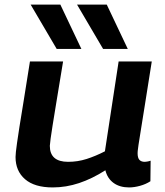

<svg xmlns="http://www.w3.org/2000/svg" viewBox="-20 -810 723 840"><path d="M211 10Q131 10 89.5 -26Q48 -62 48 -123Q48 -132 49.5 -145.5Q51 -159 54.5 -184.5Q58 -210 65 -254.5Q72 -299 83.5 -368.5Q95 -438 111 -541H256Q238 -432 227 -365Q216 -298 210 -260.5Q204 -223 201.5 -204Q199 -185 198 -172Q198 -102 278 -102Q320 -102 359 -114.5Q398 -127 439 -148L499 -541H644Q626 -428 614.5 -355Q603 -282 596 -239.5Q589 -197 586 -176.5Q583 -156 582.5 -149.5Q582 -143 582 -140Q582 -119 590 -110.5Q598 -102 613 -102Q616 -102 623 -103Q630 -104 639 -107L638 -17Q618 -4 592.5 3Q567 10 545 10Q504 10 477 -9.5Q450 -29 441 -65Q383 -28 326 -9Q269 10 211 10ZM228 -596 114 -790H244L336 -596ZM431 -596 317 -790H447L539 -596Z"/></svg>

Font: Georama Extended SemiBold
Style: Italic
Weight: 600
Width: 7
Italic angle: -9°
Designer: Jean-Baptiste Levee
Foundry: Production Type
Version: Version 1.000